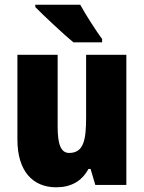

<svg xmlns="http://www.w3.org/2000/svg" viewBox="-20 -786 611 816"><path d="M321 -766H130V-756C163 -722 254 -637 292 -606H414V-620C391 -651 343 -725 321 -766ZM517 -553H346V-289C346 -194 337 -136 274 -136C238 -136 225 -174 225 -248V-553H54V-193C54 -60 118 10 219 10C281 10 327 -15 356 -68H365L385 0H517Z"/></svg>

Font: Noto Sans Devanagari UI Condensed Black
Style: Regular
Weight: 900
Width: 3
Designer: Jelle Bosma - Monotype Design Team
Foundry: Monotype Imaging Inc.
Version: Version 2.004